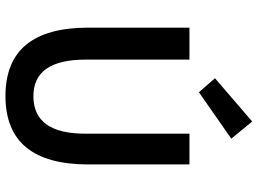

<svg xmlns="http://www.w3.org/2000/svg" viewBox="-139 -782 933 695"><g transform="rotate(90 327.5 -434.5)"><path d="M314 -688 263.2 -746.1 419.9 -880.9 481.9 -805.2ZM575.2 -287.1Q575.2 12.2 327.6 12.2Q80.1 12.2 80.1 -287.1V-653.8H195.8V-277.8Q195.8 -88.9 328.1 -88.9Q464.4 -88.9 463.9 -277.8V-653.8H575.2Z"/></g></svg>

Font: SourceSansPro-Semibold
Style: Regular
Weight: 600
Designer: Paul D. Hunt
Foundry: Adobe Systems Incorporated
Version: Version 2.020;PS 2.0;hotconv 1.0.86;makeotf.lib2.5.63406